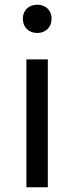

<svg xmlns="http://www.w3.org/2000/svg" viewBox="-20 -795 315 815"><path d="M92 0H183V-543H92ZM138 -655C174 -655 199 -679 199 -716C199 -751 174 -775 138 -775C102 -775 77 -751 77 -716C77 -679 102 -655 138 -655Z"/></svg>

Font: Microsoft YaHei
Style: Regular
Weight: 400
Designer: Ryoko NISHIZUKA 西塚涼子 (kana, bopomofo & ideographs); Paul D. Hunt (Latin, Greek & Cyrillic); Sandoll Communications 산돌커뮤니
Foundry: Adobe
Version: Version 2.001;hotconv 1.0.111;makeotfexe 2.5.65597